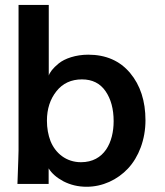

<svg xmlns="http://www.w3.org/2000/svg" viewBox="-20 -731 654 763"><path d="M301.8 -86.4C243.2 -86.4 200.2 -122.1 180.7 -170.4C171.4 -194.8 166.5 -221.7 166.5 -251.5C166.5 -297.9 179.2 -336.9 204.1 -368.2C229 -399.9 263.2 -415.5 305.7 -415.5C346.7 -415.5 377.9 -399.9 399.4 -368.7C420.9 -337.4 431.6 -297.9 431.6 -249.5C431.6 -165.5 394.5 -86.4 301.8 -86.4ZM324.2 11.2C387.2 11.2 446.3 -16.1 488.8 -61.5C531.2 -106.9 558.1 -176.3 558.1 -252.9C558.1 -329.6 537.6 -392.6 497.1 -440.9C456.5 -489.3 400.9 -513.7 330.6 -513.7C281.2 -513.7 237.3 -498.5 213.4 -479C189.9 -460 177.2 -442.4 173.8 -430.7V-711.4H53.7V-132.8C53.7 -126.5 53.7 -120.6 52.7 -95.7L49.3 0H173.3V-62C185.5 -42 205.1 -24.9 232.4 -10.3C260.3 3.9 290.5 11.2 324.2 11.2Z"/></svg>

Font: Ride
Style: Bold
Weight: 700
Version: Version 3.000